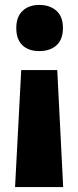

<svg xmlns="http://www.w3.org/2000/svg" viewBox="-20 -583 317 778"><path d="M235 -470Q235 -423 209 -399.5Q183 -376 139 -376Q96 -376 71 -399.5Q46 -423 46 -470Q46 -515 71.5 -539Q97 -563 139 -563Q182 -563 208.5 -539.5Q235 -516 235 -470ZM66 -299H212L236 175H41Z"/></svg>

Font: Noto Sans Lao Condensed Black
Style: Regular
Weight: 900
Width: 3
Designer: Monotype Design Team
Foundry: Monotype Imaging Inc.
Version: Version 2.003; ttfautohint (v1.8.4.7-5d5b)